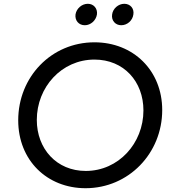

<svg xmlns="http://www.w3.org/2000/svg" viewBox="-20 -980 921 1012"><path d="M431 12C658 12 835 -172 835 -400C835 -609 682 -757 478 -757C250 -757 76 -574 76 -346C76 -135 228 12 431 12ZM174 -348C174 -520 304 -666 478 -666C633 -666 736 -550 736 -398C736 -225 605 -79 432 -79C278 -79 174 -196 174 -348ZM378 -904C374 -872 395 -847 427 -847C458 -847 486 -872 491 -904C495 -935 474 -960 443 -960C411 -960 383 -935 378 -904ZM571 -904C566 -872 588 -847 619 -847C651 -847 679 -872 683 -904C688 -935 667 -960 635 -960C604 -960 575 -935 571 -904Z"/></svg>

Font: Mluvka Medium
Style: Italic
Weight: 500
Italic angle: -8°
Designer: Modified by Jiří Krblich, Original typeface by Gumpita Rahayu
Foundry: Gumpita Rahayu & Jiří Krblich
Version: Version 2.000;Glyphs 3.1.1 (3134)